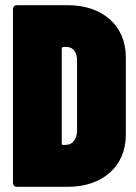

<svg xmlns="http://www.w3.org/2000/svg" viewBox="-20 -720 525 740"><path d="M45 0H242C376 0 465 -80 465 -200V-500C465 -620 376 -700 242 -700H45C36 -700 30 -694 30 -685V-15C30 -6 36 0 45 0ZM218 -167V-533C218 -537 221 -539 224 -539H237C261 -539 277 -519 277 -488V-213C275 -183 259 -163 238 -162L224 -161C220 -161 218 -163 218 -167Z"/></svg>

Font: Barlow Condensed Black
Style: Regular
Weight: 900
Width: 3
Designer: Jeremy Tribby
Foundry: Tribby Type
Version: Version 1.422;hotconv 1.0.109;makeotfexe 2.5.65596